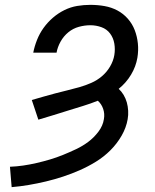

<svg xmlns="http://www.w3.org/2000/svg" viewBox="-20 -763 640 791"><path d="M28 8 21 -76Q48 -77 75.5 -81Q103 -85 131 -91.5Q159 -98 186 -106Q213 -114 240 -125Q267 -136 293.5 -148.5Q320 -161 343.5 -178.5Q367 -196 385.5 -220.5Q404 -245 408 -272Q412 -294 405 -314.5Q398 -335 383 -348Q353 -336 322 -326.5Q291 -317 260.5 -307.5Q230 -298 199.5 -288.5Q169 -279 138 -270L111 -351Q135 -358 159.5 -365Q184 -372 208.5 -378.5Q233 -385 258 -391Q283 -397 307.5 -404Q332 -411 356 -421.5Q380 -432 400 -449Q420 -466 433.5 -489Q447 -512 451 -536Q455 -560 451 -583.5Q447 -607 433.5 -625Q420 -643 398 -651Q376 -659 352 -659Q329 -659 305 -652.5Q281 -646 261.5 -630Q242 -614 229.5 -591.5Q217 -569 213 -546H117Q122 -572 132.5 -598.5Q143 -625 159.5 -648Q176 -671 198 -690Q220 -709 245.5 -721.5Q271 -734 298 -738.5Q325 -743 352 -743Q382 -743 410.5 -738Q439 -733 463.5 -720Q488 -707 506.5 -686Q525 -665 535 -639Q545 -613 548 -584Q551 -555 546 -525Q540 -489 520 -455.5Q500 -422 469 -397Q481 -386 489.5 -371.5Q498 -357 502.5 -341Q507 -325 508 -307Q509 -289 506 -272Q500 -237 481 -204Q462 -171 435 -144Q408 -117 375.5 -97Q343 -77 309 -62Q275 -47 240 -35.5Q205 -24 169.5 -15.5Q134 -7 98.5 -1Q63 5 28 8Z"/></svg>

Font: Iosevka SS04 Medium Extended
Style: Italic
Weight: 500
Width: 7
Italic angle: -9°
Monospace: yes
Designer: Belleve Invis
Foundry: Belleve Invis
Version: Version 19.0.0; ttfautohint (v1.8.4)